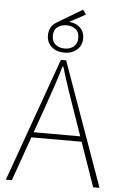

<svg xmlns="http://www.w3.org/2000/svg" viewBox="-61 -979 643 1021"><g transform="rotate(5 260.0 -468.0)"><path d="M10 0 246 -660H274L510 0H476L338 -396Q317 -456 298.5 -510.5Q280 -565 262 -626H258Q240 -565 221.5 -510.5Q203 -456 182 -396L42 0ZM112 -236V-264H405V-236ZM260 -700Q218 -700 192 -723.5Q166 -747 166 -784Q166 -832 206 -856L340 -936L358 -912L248 -852L260 -866Q301 -866 327.5 -844.5Q354 -823 354 -784Q354 -747 328 -723.5Q302 -700 260 -700ZM260 -722Q289 -722 308.5 -737.5Q328 -753 328 -784Q328 -816 308.5 -831Q289 -846 260 -846Q232 -846 212 -831Q192 -816 192 -784Q192 -753 212 -737.5Q232 -722 260 -722Z"/></g></svg>

Font: Source Sans Variable
Style: Regular
Weight: 200
Designer: Paul D. Hunt
Foundry: Adobe Systems Incorporated
Version: Version 3.006;hotconv 1.0.111;makeotfexe 2.5.65597